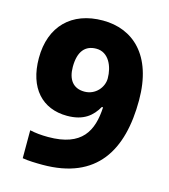

<svg xmlns="http://www.w3.org/2000/svg" viewBox="-110 -811 802 909"><g transform="rotate(15 291.5 -357.0)"><path d="M545 -403C545 -625 429 -724 283 -724C130 -724 35 -630 35 -474C35 -327 113 -244 234 -244C316 -244 356 -280 383 -327H389C383 -210 340 -124 174 -124C139 -124 111 -127 84 -133V4C110 9 153 10 182 10C448 10 545 -158 545 -403ZM287 -587C348 -587 375 -523 375 -465C375 -421 338 -376 284 -376C228 -376 201 -414 201 -475C201 -553 234 -587 287 -587Z"/></g></svg>

Font: Noto Sans Lao ExtraBold
Style: Regular
Weight: 800
Designer: Monotype Design Team
Foundry: Monotype Imaging Inc.
Version: Version 2.003